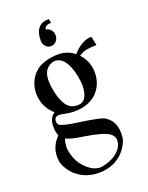

<svg xmlns="http://www.w3.org/2000/svg" viewBox="-156 -694 773 1003"><g transform="rotate(-20 230.5 -192.5)"><path d="M207.5 -478Q190.4 -478 178.2 -491.2Q166 -504.4 166 -523.4Q166 -615.2 244.1 -615.2L249 -591.8L240.7 -592.3Q233.4 -592.3 225.1 -588.9Q211.4 -583.5 211.4 -568.8Q227.5 -566.9 238.3 -554.2Q249 -541.5 249 -523.4Q249 -504.4 236.8 -491.2Q224.6 -478 207.5 -478ZM217.3 229.5Q165 229.5 124.8 207.5Q84.5 185.5 61.5 149.4Q49.8 131.8 44.2 115.5Q38.6 99.1 38.6 76.7Q38.6 17.1 83.5 -27.3Q74.2 -46.4 74.2 -81.5Q74.2 -101.6 82.3 -119.9Q90.3 -138.2 106.4 -147.5Q80.1 -169.4 64.7 -200.9Q49.3 -232.4 49.3 -270.5Q49.3 -334 92.3 -379.4Q114.7 -402.3 150.9 -413.8Q187 -425.3 227.1 -425.3Q277.8 -425.3 316.4 -393.6Q335 -416.5 362.8 -434.3Q390.6 -452.1 421.4 -452.1L432.1 -402.3Q403.3 -402.3 378.4 -398.4Q353.5 -394.5 332.5 -378.9Q375 -333.5 375 -270.5Q375 -210 336.9 -166.5Q317.9 -144 283.9 -129.9Q250 -115.7 203.6 -115.7Q185.5 -115.7 157.7 -121.1Q137.7 -125.5 123.5 -126Q96.2 -126 96.2 -99.6Q96.2 -86.4 105 -79.1Q120.6 -65.9 217.8 -53.2Q319.3 -38.6 341.8 -27.3Q368.7 -11.7 382.3 12.9Q396 37.6 396 76.7Q396 99.1 390.4 115.5Q384.8 131.8 373 149.4Q350.6 185.5 310.3 207.5Q270 229.5 217.3 229.5ZM231.9 -140.6Q263.7 -140.6 277.3 -165.3Q291 -189.9 291 -227.1Q291 -253.4 284.7 -285.2Q260.3 -398.9 198.2 -398.9Q170.4 -396.5 151.6 -375Q132.8 -353.5 132.8 -313.5Q132.8 -286.6 139.2 -254.9Q150.9 -198.2 172.1 -169.4Q193.4 -140.6 231.9 -140.6ZM232.9 205.1 244.1 204.1Q308.6 191.4 340.3 156.2Q363.8 131.3 363.8 102.5Q363.3 76.2 339.8 61Q305.7 39.1 204.1 23.4Q128.9 12.7 110.8 -1Q102.1 24.9 102.1 50.8Q102.1 68.8 115.2 106.7Q128.4 144.5 165.5 176.8Q197.8 205.1 232.9 205.1Z"/></g></svg>

Font: Quaaykop
Style: Regular
Weight: 400
Designer: Tup Wanders
Foundry: Free font, DO NOT SELL
Version: Version 1.00;July 31, 2023;FontCreator 11.5.0.2430 64-bit